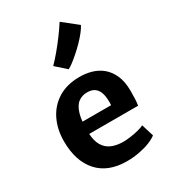

<svg xmlns="http://www.w3.org/2000/svg" viewBox="-216 -1015 1013 1134"><g transform="rotate(-30 290.0 -448.0)"><path d="M310.5 8Q182 8 113.5 -68.5Q45 -145 45 -280Q45 -361 76.2 -425Q107.5 -489 167 -526.2Q226.5 -563.5 312.5 -564Q356 -564.5 395.5 -553Q435 -541.5 466 -515.8Q497 -490 515.8 -447.8Q534.5 -405.5 535 -344.5Q535 -314 534 -288Q533 -262 529.5 -243.5H196Q199 -194 217 -163.5Q236.5 -131 269.8 -116.8Q303 -102.5 347 -102.5Q371 -102.5 399.5 -106.5Q428 -110.5 453.5 -117.2Q479 -124 492.5 -131L518 -48Q499.5 -33 467.2 -20.2Q435 -7.5 394.2 0.2Q353.5 8 310.5 8ZM393 -326Q395.5 -366.5 388.8 -397.2Q382 -428 362.5 -445.2Q343 -462.5 307.5 -462.5Q273 -462.5 247.2 -443.5Q221.5 -424.5 207.5 -378Q201 -356 198 -326ZM282 -635 212.5 -697Q238 -723 267 -757.5Q296 -792 324.2 -830Q352.5 -868 376 -904.5L475.5 -825.5Q466.5 -807 448.2 -784Q430 -761 406.8 -737.2Q383.5 -713.5 359.2 -692.2Q335 -671 314.8 -655.8Q294.5 -640.5 282 -635Z"/></g></svg>

Font: Koeln Type Sans
Style: Bold
Weight: 700
Designer: Eben Sorkin
Foundry: Eben Sorkin
Version: Version 2.001